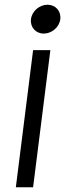

<svg xmlns="http://www.w3.org/2000/svg" viewBox="-20 -792 275 812"><path d="M111 -711C107 -677 131 -650 165 -650C199 -650 231 -677 235 -711C239 -745 215 -772 181 -772C147 -772 115 -745 111 -711ZM120 0 193 -580H120L47 0Z"/></svg>

Font: Charger
Style: It
Weight: 400
Designer: Jasper
Foundry: Cannot Into Space Fonts
Version: Version 0.98